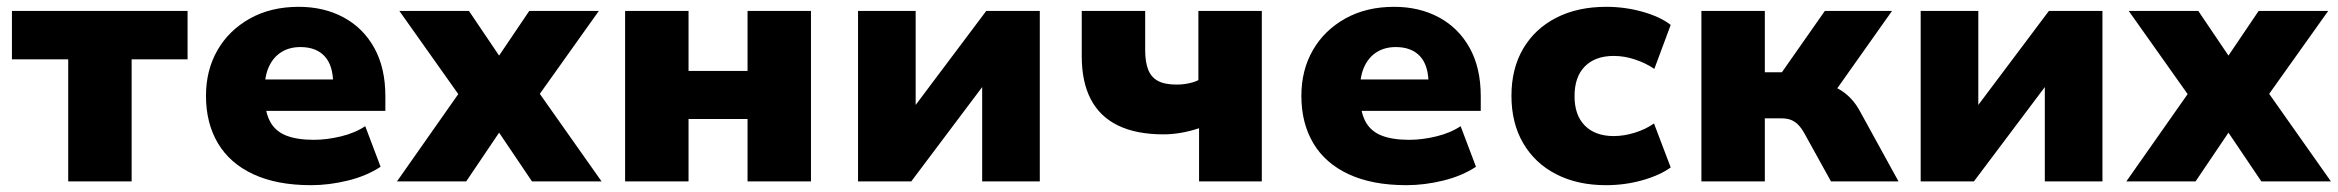

<svg xmlns="http://www.w3.org/2000/svg" viewBox="-20 -532 6855 563"><path d="M180 0V-358H15V-500H530V-358H366V0Z M892 11Q792 11 723 -21Q654 -53 619 -112Q584 -171 584 -251Q584 -326 617.5 -384.5Q651 -443 712.5 -477.5Q774 -512 856 -512Q930 -512 987.5 -481Q1045 -450 1077.5 -391.5Q1110 -333 1110 -250V-207H735V-299H969L957 -285Q957 -340 932 -367Q907 -394 861 -394Q829 -394 805.5 -379.5Q782 -365 769 -337.5Q756 -310 756 -270V-255Q756 -207 771 -177.5Q786 -148 818 -135Q850 -122 900 -122Q938 -122 979.5 -132Q1021 -142 1051 -162L1096 -43Q1055 -16 1000 -2.5Q945 11 892 11Z M1144 0 1356 -302 1360 -205 1151 -500H1355L1457 -349H1430L1532 -500H1736L1526 -205L1531 -302L1744 0H1540L1430 -163H1457L1347 0Z M1813 0V-500H1999V-324H2172V-500H2358V0H2172V-183H1999V0Z M2496 0V-500H2665V-211H2655L2872 -500H3029V0H2860V-290H2870L2652 0Z M3496 0V-156Q3469 -147 3442.5 -142.5Q3416 -138 3392 -138Q3312 -138 3258.5 -164Q3205 -190 3178.5 -241Q3152 -292 3152 -367V-500H3338V-384Q3338 -351 3346.5 -328.5Q3355 -306 3375 -295Q3395 -284 3430 -284Q3448 -284 3465 -287.5Q3482 -291 3494 -297V-500H3680V0Z M4104 11Q4004 11 3935 -21Q3866 -53 3831 -112Q3796 -171 3796 -251Q3796 -326 3829.5 -384.5Q3863 -443 3924.5 -477.5Q3986 -512 4068 -512Q4142 -512 4199.5 -481Q4257 -450 4289.5 -391.5Q4322 -333 4322 -250V-207H3947V-299H4181L4169 -285Q4169 -340 4144 -367Q4119 -394 4073 -394Q4041 -394 4017.5 -379.5Q3994 -365 3981 -337.5Q3968 -310 3968 -270V-255Q3968 -207 3983 -177.5Q3998 -148 4030 -135Q4062 -122 4112 -122Q4150 -122 4191.5 -132Q4233 -142 4263 -162L4308 -43Q4267 -16 4212 -2.5Q4157 11 4104 11Z M4689 11Q4606 11 4543.5 -21Q4481 -53 4446.5 -112Q4412 -171 4412 -251Q4412 -331 4446.5 -389.5Q4481 -448 4543.5 -480Q4606 -512 4690 -512Q4745 -512 4796.5 -497.5Q4848 -483 4879 -459L4831 -330Q4806 -347 4774.5 -357.5Q4743 -368 4712 -368Q4658 -368 4627.5 -337.5Q4597 -307 4597 -250Q4597 -194 4627.5 -163.5Q4658 -133 4712 -133Q4742 -133 4774 -143Q4806 -153 4830 -170L4879 -41Q4847 -18 4796 -3.5Q4745 11 4689 11Z M4969 0V-500H5155V-320H5205L5331 -500H5528L5344 -240L5321 -287Q5347 -284 5368 -273Q5389 -262 5406 -244.5Q5423 -227 5436 -202L5547 0H5349L5271 -141Q5262 -157 5252.5 -166.5Q5243 -176 5231.5 -180.5Q5220 -185 5203 -185H5155V0Z M5612 0V-500H5781V-211H5771L5988 -500H6145V0H5976V-290H5986L5768 0Z M6215 0 6427 -302 6431 -205 6222 -500H6426L6528 -349H6501L6603 -500H6807L6597 -205L6602 -302L6815 0H6611L6501 -163H6528L6418 0Z"/></svg>

Font: Nunito Sans 9pt Black
Style: Regular
Weight: 900
Version: Version 3.101;gftools[0.9.27]